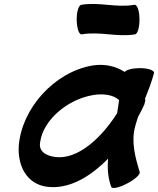

<svg xmlns="http://www.w3.org/2000/svg" viewBox="-20 -898 791 961"><path d="M389 -726C481 -742 563 -711 656 -726C669 -728 679 -763 678 -804C678 -845 666 -876 653 -874C561 -858 479 -889 387 -874C373 -872 363 -837 364 -796C365 -755 376 -724 389 -726ZM679 -38C657 -110 635 -189 657 -267C661 -282 666 -297 671 -313C682 -333 693 -354 702 -374C703 -377 704 -379 704 -382C707 -390 708 -397 706 -404C723 -447 740 -490 751 -533C753 -546 721 -557 680 -557C644 -557 613 -549 604 -538C559 -567 503 -580 442 -570C251 -537 89 -355 74 -169C67 -64 117 25 217 37C324 50 430 -11 521 -104C517 -55 520 -7 537 38C542 49 578 41 617 20C656 0 684 -26 679 -38ZM258 -112C210 -118 172 -140 181 -187C197 -300 320 -401 445 -422C496 -431 547 -424 576 -397C573 -375 570 -353 566 -331C486 -205 369 -99 258 -112Z"/></svg>

Font: Nupuram Black Oblique
Style: Regular
Weight: 900
Designer: Santhosh Thottingal (santhosh.thottingal@gmail.com)
Foundry: SMC
Version: Version 1.000